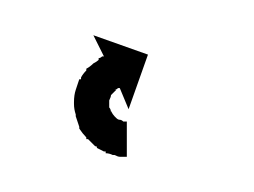

<svg xmlns="http://www.w3.org/2000/svg" viewBox="-20 -76 144 109"><path d="M51 13Q51 13 51 13Q51 13 51 13Q51 13 51 13Q51 13 51 13Q50 13 49 13Q49 13 49 13Q49 13 49 13Q48 13 48 13Q48 13 48 13Q47 13 45 12Q45 12 45 12Q45 12 45 12Q45 12 44.5 12Q44 12 44 12Q42 11 40 11Q40 11 40 10.5Q40 10 40 10Q40 10 39.5 10Q39 10 39 10Q37 9 35 8Q35 8 35 7.5Q35 7 34 7Q34 7 34 7Q34 7 34 7Q32 5 30 3Q30 3 29.5 3Q29 3 29 3Q29 3 29 2.5Q29 2 29 2Q27 0 25 -3Q25 -3 25 -3Q25 -3 25 -3Q25 -3 25 -3.5Q25 -4 25 -4Q24 -7 23 -10Q23 -10 23 -10Q23 -10 23 -10Q23 -11 23 -11Q23 -11 23 -11Q22 -14 22 -17Q22 -17 22 -17.5Q22 -18 22 -18Q22 -18 22 -18Q22 -18 22 -18Q22 -22 23 -25Q23 -25 23 -25Q23 -25 23 -25Q23 -25 23 -25Q23 -25 23 -25Q24 -28 25 -31Q25 -31 25.5 -31Q26 -31 26 -31Q26 -32 26 -32Q26 -32 26 -32Q27 -34 29 -36Q29 -36 29 -36Q29 -36 29 -36Q29 -37 29 -37Q29 -37 29 -37Q31 -38 33 -40Q33 -40 33 -40Q33 -40 33 -40Q33 -40 33 -40Q33 -40 33 -40Q35 -41 36 -42Q36 -42 36 -42Q36 -42 36 -42Q36 -42 36 -42.5Q36 -43 36 -43Q37 -43 38 -44Q38 -44 38 -44Q38 -44 38 -44Q38 -44 38 -44Q38 -44 38 -44Q39 -44 39 -44L33 -56L64 -45L53 -14L48 -26Q48 -26 47 -26Q47 -26 47 -26Q47 -26 47 -26Q47 -26 47 -26Q47 -26 47 -26Q47 -26 47 -25Q47 -25 47 -25Q47 -25 47 -25Q47 -26 47 -26Q47 -26 47 -26Q46 -25 45 -25Q45 -25 45.5 -25Q46 -25 46 -25Q46 -25 46 -25Q46 -25 46 -25Q45 -24 44 -23Q44 -23 44 -23Q44 -23 44 -24Q44 -24 44.5 -24Q45 -24 45 -24Q44 -23 43 -22Q43 -22 43 -22Q43 -22 43 -22Q43 -22 43 -22Q43 -22 43 -22Q43 -21 42 -19Q42 -19 42 -19.5Q42 -20 42 -20Q42 -20 42 -20Q42 -20 42 -20Q42 -19 42 -17Q42 -17 42 -17Q42 -17 42 -17Q42 -17 42 -17.5Q42 -18 42 -18Q42 -16 42 -14Q42 -14 42 -14.5Q42 -15 42 -15Q42 -15 42 -15Q42 -15 42 -15Q43 -14 43 -12Q43 -12 43 -12Q43 -12 43 -12Q43 -13 43 -13Q43 -13 43 -13Q44 -11 45 -10Q45 -10 45 -10Q45 -10 44 -10Q44 -11 44 -11Q44 -11 44 -11Q45 -10 46 -9Q46 -9 46 -9Q46 -9 46 -9Q46 -9 46 -9Q46 -9 46 -9Q47 -8 48 -8Q48 -8 48 -8Q48 -8 48 -8Q48 -8 48 -8Q48 -8 48 -8Q49 -8 50 -7Q50 -7 50 -7Q50 -7 50 -7Q49 -7 49 -7Q49 -7 49 -7Q50 -7 51 -7Q51 -7 51 -7Q51 -7 51 -7Q51 -7 51 -7Q51 -7 51 -7Q51 -7 52 -7Q52 -7 52 -7Q52 -7 52 -7Q52 -7 52 -7Q52 -7 52 -7Q52 -7 52 -7V13Q52 13 51 13Z"/></svg>

Font: FRB American Cursive Just Arrows Light
Style: Italic
Weight: 300
Italic angle: -25°
Version: Version 2.0;Modular Font Editor K font №1